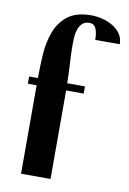

<svg xmlns="http://www.w3.org/2000/svg" viewBox="-84 -788 565 840"><g transform="rotate(10 198.5 -368.0)"><path d="M70 -425Q70 -476 73.5 -530.5Q77 -585 94 -631Q111 -677 148.5 -706.5Q186 -736 253 -736Q276 -736 301 -730Q326 -724 347.5 -711.5Q369 -699 383 -679.5Q397 -660 397 -633H288Q288 -665 279.5 -683.5Q271 -702 251 -702Q230 -702 218.5 -690.5Q207 -679 201.5 -662.5Q196 -646 195 -627.5Q194 -609 194 -594Q194 -552 197 -510Q200 -468 200 -425H279V-393H201V0H70V-393H31V-425Z"/></g></svg>

Font: Gamine
Style: Bold
Weight: 700
Designer: Tapiwanashe Sebastian Garikayi
Version: Version 1.000